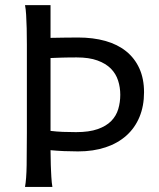

<svg xmlns="http://www.w3.org/2000/svg" viewBox="-20 -733 624 753"><path d="M178.2 -584.5Q203.1 -585 230 -585.4Q256.8 -585.9 286.1 -585.9Q345.2 -585.9 393.1 -572.5Q440.9 -559.1 474.6 -532Q508.3 -504.9 526.6 -464.6Q544.9 -424.3 544.9 -371.1Q544.9 -317.4 527.1 -274.4Q509.3 -231.4 475.8 -201.4Q442.4 -171.4 394.3 -155.3Q346.2 -139.2 286.1 -139.2Q259.3 -139.2 230.7 -140.4Q202.1 -141.6 178.2 -144Q178.2 -113.8 179.2 -86.4Q179.7 -74.7 180.2 -62.5Q180.7 -50.3 181.4 -38.8Q182.1 -27.3 183.1 -17.3Q184.1 -7.3 185.5 0H78.1Q83.5 -29.3 84.5 -84.7Q85.4 -140.1 85.4 -212.4V-558.1Q85.4 -592.3 84.7 -621.8Q84 -651.4 82.5 -674.8Q81.1 -698.2 78.1 -712.9H178.2ZM178.2 -219.7Q201.7 -216.8 226.1 -215.8Q250.5 -214.8 278.3 -214.8Q329.6 -214.8 363 -226.6Q396.5 -238.3 416.3 -258.5Q436 -278.8 443.8 -305.4Q451.7 -332 451.7 -361.3Q451.7 -390.6 443.1 -417.2Q434.6 -443.8 414.8 -463.9Q395 -483.9 362.3 -495.8Q329.6 -507.8 280.8 -507.8Q263.7 -507.8 250 -507.6Q236.3 -507.3 224.6 -507.1Q212.9 -506.8 201.7 -506.3Q190.4 -505.9 178.2 -505.4Z"/></svg>

Font: Andika New Basic
Style: Regular
Weight: 400
Designer: Victor Gaultney, Annie Olsen, Julie Remington, Don Collingsworth, Eric Hays
Foundry: SIL International
Version: Version 5.500